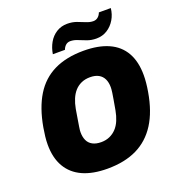

<svg xmlns="http://www.w3.org/2000/svg" viewBox="-157 -1010 1054 1148"><g transform="rotate(-20 370.5 -436.5)"><path d="M331 12Q238 12 174 -17Q110 -46 76.5 -103.5Q43 -161 43 -245Q43 -270 46 -296.5Q49 -323 54 -352Q75 -470 122.5 -547Q170 -624 248 -662Q326 -700 436 -700Q530 -700 594.5 -671Q659 -642 692 -584Q725 -526 725 -440Q725 -417 722.5 -391Q720 -365 715 -336Q695 -218 646 -141Q597 -64 519 -26Q441 12 331 12ZM350 -150Q380 -150 404.5 -161Q429 -172 447 -191.5Q465 -211 476.5 -238.5Q488 -266 494 -299Q501 -339 505.5 -364.5Q510 -390 512 -404.5Q514 -419 514.5 -426.5Q515 -434 515 -440Q515 -470 504.5 -492Q494 -514 472.5 -526Q451 -538 418 -538Q387 -538 362.5 -527Q338 -516 320.5 -496.5Q303 -477 291.5 -449.5Q280 -422 274 -389Q267 -348 263 -322.5Q259 -297 256.5 -282.5Q254 -268 253.5 -260.5Q253 -253 253 -247Q253 -218 263 -196Q273 -174 295 -162Q317 -150 350 -150ZM257 -743Q263 -782 281.5 -814.5Q300 -847 330.5 -866Q361 -885 399 -885Q431 -885 457.5 -875.5Q484 -866 507.5 -856Q531 -846 553 -846Q570 -846 582.5 -856.5Q595 -867 601 -884H677Q673 -845 654 -813Q635 -781 604.5 -761.5Q574 -742 535 -742Q504 -742 477.5 -751.5Q451 -761 427.5 -771Q404 -781 381 -781Q364 -781 352 -770.5Q340 -760 334 -743Z"/></g></svg>

Font: Archivo SemiCondensed Black
Style: Italic
Weight: 900
Width: 4
Italic angle: -10°
Designer: Hector Gatti
Foundry: Omnibus-Type
Version: Version 2.001